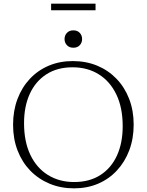

<svg xmlns="http://www.w3.org/2000/svg" viewBox="-20 -1020 802 1050"><path d="M377.5 -686Q451 -686 511.8 -660.8Q572.5 -635.5 617.2 -589Q662 -542.5 686.5 -478.8Q711 -415 711 -338.5Q711 -262 687 -198.2Q663 -134.5 619.2 -87.5Q575.5 -40.5 516 -15.2Q456.5 10 385 10Q312 10 251 -15.5Q190 -41 145.2 -87.2Q100.5 -133.5 76 -197.2Q51.5 -261 51.5 -337.5Q51.5 -414.5 75.5 -478.2Q99.5 -542 143.2 -588.8Q187 -635.5 246.8 -660.8Q306.5 -686 377.5 -686ZM385.5 -24.5Q469.5 -24.5 529 -62.8Q588.5 -101 619.8 -169.8Q651 -238.5 651 -329.5Q651 -431 616.5 -503Q582 -575 520.2 -613.5Q458.5 -652 377 -652Q293 -652 233.5 -613.5Q174 -575 142.8 -506.5Q111.5 -438 111.5 -346.5Q111.5 -245.5 146 -173.2Q180.5 -101 242.5 -62.8Q304.5 -24.5 385.5 -24.5ZM381 -759Q359 -759 346 -772.8Q333 -786.5 333 -806.5Q333 -826.5 346 -840.2Q359 -854 381 -854Q403.5 -854 416.2 -840.2Q429 -826.5 429 -806.5Q429 -786.5 416.2 -772.8Q403.5 -759 381 -759ZM259.5 -964V-1000H502.5V-964Z"/></svg>

Font: Newsreader 16pt 16pt Light
Style: Regular
Weight: 300
Version: Version 1.003